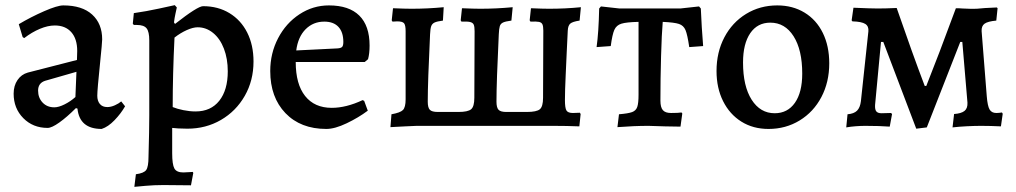

<svg xmlns="http://www.w3.org/2000/svg" viewBox="-20 -489 3948 746"><path d="M281 -67 275 -69Q240 -34 210.5 -13Q181 8 165 8Q108 8 70.5 -30Q33 -68 33 -125Q33 -156 48 -178Q63 -200 88 -207L279 -256L280 -291Q280 -338 257 -364Q234 -390 193 -390Q166 -390 135 -377Q104 -364 74 -341L68 -345L53 -395Q100 -423 151.5 -445.5Q203 -468 226 -468Q299 -468 338 -432.5Q377 -397 377 -336Q377 -324 369 -246Q358 -140 358 -117Q358 -97 368 -85Q378 -73 397 -73Q411 -73 426.5 -80Q442 -87 451 -95L466 -76Q450 -48 425 -22Q400 4 375 12Q289 12 281 -67ZM273 -112 277 -210 155 -175Q128 -166 128 -137Q128 -109 145.5 -90.5Q163 -72 191 -72Q208 -72 231 -83.5Q254 -95 273 -112Z M508 188Q539 184 548 171.5Q557 159 557 120Q560 15 560 -41V-332Q560 -366 549.5 -379Q539 -392 512 -392H500L496 -397L500 -438Q549 -445 597 -455.5Q645 -466 659 -469L667 -460Q666 -455 662 -437Q658 -419 656 -402L660 -396Q748 -465 769 -465Q827 -465 871.5 -438Q916 -411 940.5 -362.5Q965 -314 965 -250Q965 -176 931 -116.5Q897 -57 838.5 -23Q780 11 708 11Q690 11 672.5 10Q655 9 649 8V106Q649 150 657.5 165.5Q666 181 692 181Q702 181 712 180Q722 179 729 179L731 183L722 231L615 230Q579 230 545.5 233Q512 236 502 237ZM865 -212Q865 -261 850 -300Q835 -339 808 -361Q781 -383 748 -383Q730 -383 705.5 -372Q681 -361 658 -343Q651 -201 651 -73Q668 -66 692.5 -61Q717 -56 740 -56Q799 -56 832 -97.5Q865 -139 865 -212Z M1030 -213Q1030 -282 1060.5 -340.5Q1091 -399 1143.5 -433.5Q1196 -468 1258 -468Q1336 -468 1376 -428.5Q1416 -389 1416 -312Q1416 -281 1410 -259L1397 -248H1129Q1129 -162 1165.5 -116Q1202 -70 1269 -70Q1325 -70 1389 -100L1395 -97L1409 -59Q1373 -32 1327 -10Q1281 12 1248 12Q1148 12 1089 -49.5Q1030 -111 1030 -213ZM1292 -301Q1305 -302 1309.5 -307Q1314 -312 1314 -326Q1314 -364 1295 -384.5Q1276 -405 1240 -405Q1197 -405 1167.5 -375.5Q1138 -346 1131 -293Z M1501 -45Q1535 -51 1545.5 -61.5Q1556 -72 1556 -103V-368Q1556 -391 1550 -398.5Q1544 -406 1523 -406L1505 -405L1502 -410L1507 -457Q1555 -455 1579 -455Q1641 -455 1704 -461L1701 -409Q1678 -406 1668.5 -401.5Q1659 -397 1655.5 -387.5Q1652 -378 1651 -356Q1642 -169 1642 -94Q1642 -71 1650 -62.5Q1658 -54 1681 -54H1761Q1798 -54 1810.5 -64.5Q1823 -75 1823 -109L1824 -368Q1824 -386 1820.5 -393.5Q1817 -401 1806.5 -403.5Q1796 -406 1773 -405L1770 -410L1775 -457Q1823 -455 1846 -455Q1908 -455 1972 -461L1967 -409Q1944 -406 1934.5 -401.5Q1925 -397 1922 -387.5Q1919 -378 1918 -356Q1909 -169 1909 -94Q1909 -71 1917 -62.5Q1925 -54 1947 -54H2027Q2065 -54 2077.5 -64.5Q2090 -75 2090 -109L2091 -370Q2091 -387 2087.5 -394.5Q2084 -402 2074 -404Q2064 -406 2041 -405L2038 -410L2043 -457Q2089 -455 2113 -455Q2177 -455 2237 -461L2232 -409Q2205 -405 2196 -397.5Q2187 -390 2186 -370L2182 -287Q2181 -262 2178 -199Q2175 -136 2175 -100Q2175 -69 2181 -59.5Q2187 -50 2206 -50Q2221 -50 2233 -51L2236 -46L2231 2Q2183 0 2130 0H1599L1554 2L1497 5Z M2385 -45Q2421 -48 2436 -53.5Q2451 -59 2456 -73.5Q2461 -88 2461 -121V-404Q2414 -403 2394.5 -397Q2375 -391 2367 -373Q2359 -355 2353 -310L2298 -306Q2306 -362 2308 -456L2315 -464L2387 -456H2623L2696 -464L2703 -456Q2706 -383 2712 -310L2658 -306Q2651 -354 2643.5 -372Q2636 -390 2618 -396Q2600 -402 2555 -404Q2551 -359 2548.5 -270.5Q2546 -182 2546 -98Q2546 -72 2555.5 -61Q2565 -50 2587 -50Q2616 -50 2628 -52L2631 -48L2624 3L2564 2L2500 0Q2444 0 2379 5Z M2764 -213Q2764 -286 2794.5 -344Q2825 -402 2879 -435Q2933 -468 3000 -468Q3060 -468 3106 -440Q3152 -412 3177 -361Q3202 -310 3202 -243Q3202 -170 3171.5 -112Q3141 -54 3087 -21Q3033 12 2966 12Q2906 12 2860.5 -16.5Q2815 -45 2789.5 -96Q2764 -147 2764 -213ZM3097 -203Q3097 -295 3063.5 -348Q3030 -401 2973 -401Q2923 -401 2895 -360Q2867 -319 2867 -246Q2867 -154 2900.5 -101.5Q2934 -49 2990 -49Q3040 -49 3068.5 -89.5Q3097 -130 3097 -203Z M3412 -326H3403L3380 -81Q3379 -63 3385 -56Q3391 -49 3405 -49L3442 -50L3446 -46L3437 3Q3398 0 3342 0Q3325 0 3305 1.5Q3285 3 3268 6L3273 -45Q3298 -47 3310 -59Q3322 -71 3325 -96L3354 -367Q3356 -387 3342 -396Q3328 -405 3292 -406L3289 -410L3296 -459Q3364 -456 3390 -456Q3422 -456 3464 -458Q3524 -284 3573 -155H3579Q3625 -270 3694 -457Q3709 -457 3719 -456Q3757 -454 3775 -455Q3801 -458 3853 -460L3856 -457L3851 -409Q3818 -406 3805.5 -397Q3793 -388 3794 -368L3814 -115Q3817 -77 3825 -63.5Q3833 -50 3851 -50Q3861 -50 3873 -52L3876 -47L3869 2Q3829 0 3792 0Q3768 0 3737.5 1.5Q3707 3 3681 6L3687 -46Q3715 -48 3727.5 -58Q3740 -68 3739 -90L3719 -326H3711L3581 6L3540 11Z"/></svg>

Font: Alegreya Medium
Style: Regular
Weight: 500
Designer: Juan Pablo del Peral
Foundry: Huerta Tipografica
Version: Version 2.007; ttfautohint (v1.6)